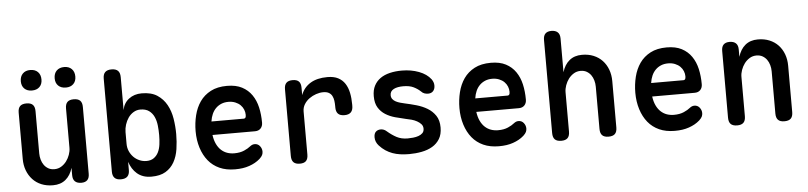

<svg xmlns="http://www.w3.org/2000/svg" viewBox="-46 -1039 5492 1305"><g transform="rotate(-5 2700.0 -387.0)"><path d="M404 -234V-502Q404 -532 418 -546Q432 -560 461 -560Q491 -560 505 -546Q519 -532 519 -502V-47Q519 -18 505 -4Q491 10 464 10Q436 10 421 -4Q406 -18 406 -47V-97Q391 -46 357 -18Q323 10 271 10Q227 10 192 -4.5Q157 -19 132.5 -45.5Q108 -72 94.5 -107.5Q81 -143 81 -186V-502Q81 -532 95 -546Q109 -560 139 -560Q168 -560 182 -546Q196 -532 196 -502V-214Q196 -192 202 -171Q208 -150 219.5 -134Q231 -118 248.5 -108Q266 -98 290 -98Q316 -98 337 -111Q358 -124 372.5 -143.5Q387 -163 395.5 -187Q404 -211 404 -234ZM416 -644Q383 -644 364 -662.5Q345 -681 345 -713Q345 -746 364 -765Q383 -784 416 -784Q448 -784 467 -765Q486 -746 486 -713Q486 -681 467 -662.5Q448 -644 416 -644ZM184 -644Q152 -644 133 -662.5Q114 -681 114 -713Q114 -746 133 -765Q152 -784 184 -784Q217 -784 236 -765Q255 -746 255 -713Q255 -681 236 -662.5Q217 -644 184 -644Z M734 10Q705 10 691 -4.5Q677 -19 677 -47V-682Q677 -712 691.5 -726Q706 -740 735 -740Q764 -740 778.5 -726Q793 -712 793 -682V-457Q801 -504 837 -532Q873 -560 925 -560Q990 -560 1030.5 -533.5Q1071 -507 1094.5 -464.5Q1118 -422 1126.5 -369Q1135 -316 1135 -264Q1135 -211 1127.5 -161.5Q1120 -112 1098.5 -73.5Q1077 -35 1039.5 -12.5Q1002 10 943 10Q911 10 887 1.5Q863 -7 845 -22.5Q827 -38 814 -58.5Q801 -79 793 -104V-47Q793 -19 778.5 -4.5Q764 10 734 10ZM918 -99Q948 -99 968 -113Q988 -127 999.5 -150Q1011 -173 1015 -203.5Q1019 -234 1019 -267Q1019 -300 1015.5 -332.5Q1012 -365 1000 -391.5Q988 -418 965.5 -434.5Q943 -451 906 -451Q881 -451 859.5 -438Q838 -425 823.5 -404Q809 -383 801 -357.5Q793 -332 793 -307V-227Q793 -200 803 -177Q813 -154 830 -136.5Q847 -119 870 -109Q893 -99 918 -99Z M1660 -149Q1682 -149 1695.5 -132Q1709 -115 1709 -94Q1709 -82 1704 -71Q1699 -60 1684 -46Q1668 -32 1650 -22Q1632 -12 1610.5 -4.5Q1589 3 1565 6.5Q1541 10 1513 10Q1453 10 1407.5 -10.5Q1362 -31 1331.5 -68.5Q1301 -106 1284.5 -158Q1268 -210 1268 -271Q1268 -327 1281 -379.5Q1294 -432 1322 -472Q1350 -512 1395.5 -536Q1441 -560 1507 -560Q1568 -560 1609 -538.5Q1650 -517 1675.5 -480Q1701 -443 1712 -394.5Q1723 -346 1723 -290Q1723 -266 1709 -251Q1695 -236 1670 -236H1380Q1385 -200 1397.5 -174Q1410 -148 1428 -131.5Q1446 -115 1468.5 -107Q1491 -99 1517 -99Q1557 -99 1585 -111.5Q1613 -124 1627 -136Q1636 -143 1643.5 -146Q1651 -149 1660 -149ZM1381 -328H1603Q1608 -328 1612.5 -333Q1617 -338 1617 -353Q1617 -371 1610 -388.5Q1603 -406 1589 -420Q1575 -434 1554 -442.5Q1533 -451 1507 -451Q1480 -451 1458.5 -442Q1437 -433 1421 -417Q1405 -401 1395 -378.5Q1385 -356 1381 -328Z M1955 10Q1926 10 1912 -4Q1898 -18 1898 -48V-503Q1898 -532 1912 -546Q1926 -560 1955 -560Q1984 -560 1997.5 -546Q2011 -532 2011 -503V-453Q2030 -504 2075.5 -532Q2121 -560 2192 -560Q2236 -560 2265 -545Q2294 -530 2311.5 -503Q2329 -476 2336.5 -439.5Q2344 -403 2344 -361V-350Q2344 -321 2329.5 -306.5Q2315 -292 2286 -292Q2256 -292 2242 -306.5Q2228 -321 2228 -350V-358Q2228 -378 2225.5 -396Q2223 -414 2215.5 -428.5Q2208 -443 2193.5 -451.5Q2179 -460 2155 -460Q2131 -460 2106 -451.5Q2081 -443 2059.5 -427.5Q2038 -412 2024.5 -390Q2011 -368 2011 -341V-48Q2011 -18 1997.5 -4Q1984 10 1955 10Z M2701 10Q2669 10 2640.5 6Q2612 2 2587.5 -7Q2563 -16 2541 -30.5Q2519 -45 2499 -67Q2488 -79 2482 -93.5Q2476 -108 2476 -124Q2476 -150 2489 -162Q2502 -174 2522 -174Q2532 -174 2542 -170.5Q2552 -167 2562 -158Q2593 -131 2625 -114Q2657 -97 2700 -97Q2717 -97 2737 -99Q2757 -101 2774 -107Q2791 -113 2802 -124Q2813 -135 2813 -154Q2813 -172 2802 -184.5Q2791 -197 2774 -206.5Q2757 -216 2737 -221.5Q2717 -227 2700 -230Q2664 -238 2627.5 -248Q2591 -258 2561.5 -276.5Q2532 -295 2513.5 -325Q2495 -355 2495 -403Q2495 -445 2510.5 -474.5Q2526 -504 2553 -523Q2580 -542 2617.5 -551Q2655 -560 2700 -560Q2763 -560 2816 -540Q2869 -520 2897 -483Q2904 -473 2908 -462.5Q2912 -452 2912 -439Q2912 -416 2899.5 -402Q2887 -388 2864 -388Q2853 -388 2840.5 -392Q2828 -396 2818 -407Q2798 -426 2770.5 -439.5Q2743 -453 2700 -453Q2681 -453 2664.5 -450Q2648 -447 2635.5 -440.5Q2623 -434 2616.5 -424Q2610 -414 2610 -400Q2610 -384 2618.5 -373Q2627 -362 2640.5 -355Q2654 -348 2670 -343.5Q2686 -339 2700 -336Q2738 -328 2778.5 -316.5Q2819 -305 2852.5 -285Q2886 -265 2907.5 -233Q2929 -201 2929 -152Q2929 -105 2910 -74Q2891 -43 2859.5 -24.5Q2828 -6 2786.5 2Q2745 10 2701 10Z M3460 -149Q3482 -149 3495.5 -132Q3509 -115 3509 -94Q3509 -82 3504 -71Q3499 -60 3484 -46Q3468 -32 3450 -22Q3432 -12 3410.5 -4.5Q3389 3 3365 6.5Q3341 10 3313 10Q3253 10 3207.5 -10.5Q3162 -31 3131.5 -68.5Q3101 -106 3084.5 -158Q3068 -210 3068 -271Q3068 -327 3081 -379.5Q3094 -432 3122 -472Q3150 -512 3195.5 -536Q3241 -560 3307 -560Q3368 -560 3409 -538.5Q3450 -517 3475.5 -480Q3501 -443 3512 -394.5Q3523 -346 3523 -290Q3523 -266 3509 -251Q3495 -236 3470 -236H3180Q3185 -200 3197.5 -174Q3210 -148 3228 -131.5Q3246 -115 3268.5 -107Q3291 -99 3317 -99Q3357 -99 3385 -111.5Q3413 -124 3427 -136Q3436 -143 3443.5 -146Q3451 -149 3460 -149ZM3181 -328H3403Q3408 -328 3412.5 -333Q3417 -338 3417 -353Q3417 -371 3410 -388.5Q3403 -406 3389 -420Q3375 -434 3354 -442.5Q3333 -451 3307 -451Q3280 -451 3258.5 -442Q3237 -433 3221 -417Q3205 -401 3195 -378.5Q3185 -356 3181 -328Z M3796 -316V-48Q3796 -18 3782 -4Q3768 10 3739 10Q3709 10 3695 -4Q3681 -18 3681 -48V-683Q3681 -712 3695 -726Q3709 -740 3736 -740Q3764 -740 3779 -726Q3794 -712 3794 -683V-453Q3809 -504 3843 -532Q3877 -560 3929 -560Q3973 -560 4008 -545.5Q4043 -531 4067.5 -505Q4092 -479 4105.5 -443Q4119 -407 4119 -364V-48Q4119 -18 4105 -4Q4091 10 4061 10Q4032 10 4018 -4Q4004 -18 4004 -48V-336Q4004 -358 3998 -379Q3992 -400 3980.5 -416Q3969 -432 3951.5 -442Q3934 -452 3910 -452Q3884 -452 3863 -439Q3842 -426 3827.5 -406.5Q3813 -387 3804.5 -363Q3796 -339 3796 -316Z M4660 -149Q4682 -149 4695.5 -132Q4709 -115 4709 -94Q4709 -82 4704 -71Q4699 -60 4684 -46Q4668 -32 4650 -22Q4632 -12 4610.5 -4.5Q4589 3 4565 6.5Q4541 10 4513 10Q4453 10 4407.5 -10.5Q4362 -31 4331.5 -68.5Q4301 -106 4284.5 -158Q4268 -210 4268 -271Q4268 -327 4281 -379.5Q4294 -432 4322 -472Q4350 -512 4395.5 -536Q4441 -560 4507 -560Q4568 -560 4609 -538.5Q4650 -517 4675.5 -480Q4701 -443 4712 -394.5Q4723 -346 4723 -290Q4723 -266 4709 -251Q4695 -236 4670 -236H4380Q4385 -200 4397.5 -174Q4410 -148 4428 -131.5Q4446 -115 4468.5 -107Q4491 -99 4517 -99Q4557 -99 4585 -111.5Q4613 -124 4627 -136Q4636 -143 4643.5 -146Q4651 -149 4660 -149ZM4381 -328H4603Q4608 -328 4612.5 -333Q4617 -338 4617 -353Q4617 -371 4610 -388.5Q4603 -406 4589 -420Q4575 -434 4554 -442.5Q4533 -451 4507 -451Q4480 -451 4458.5 -442Q4437 -433 4421 -417Q4405 -401 4395 -378.5Q4385 -356 4381 -328Z M4996 -316V-48Q4996 -18 4982 -4Q4968 10 4939 10Q4909 10 4895 -4Q4881 -18 4881 -48V-503Q4881 -532 4895 -546Q4909 -560 4936 -560Q4964 -560 4979 -546Q4994 -532 4994 -503V-453Q5009 -504 5043 -532Q5077 -560 5129 -560Q5173 -560 5208 -545.5Q5243 -531 5267.5 -505Q5292 -479 5305.5 -443Q5319 -407 5319 -364V-48Q5319 -18 5305 -4Q5291 10 5261 10Q5232 10 5218 -4Q5204 -18 5204 -48V-336Q5204 -358 5198 -379Q5192 -400 5180.5 -416Q5169 -432 5151.5 -442Q5134 -452 5110 -452Q5084 -452 5063 -439Q5042 -426 5027.5 -406.5Q5013 -387 5004.5 -363Q4996 -339 4996 -316Z"/></g></svg>

Font: Maple Mono NL SemiBold
Style: Regular
Weight: 600
Monospace: yes
Designer: subframe7536
Version: Version 7.000